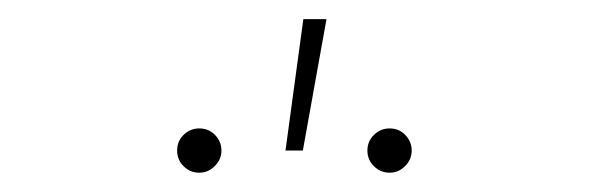

<svg xmlns="http://www.w3.org/2000/svg" viewBox="-20 -845 610 199"><path d="M383.8 -666Q374.5 -666 367.7 -672.6Q360.8 -679.2 360.8 -689Q360.8 -698.7 367.7 -705.3Q374.5 -711.9 383.8 -711.9Q393.6 -711.9 400.1 -705.1Q406.7 -698.2 406.7 -689Q406.7 -679.7 399.9 -672.9Q393.1 -666 383.8 -666ZM186.5 -666Q177.2 -666 170.4 -672.6Q163.6 -679.2 163.6 -689Q163.6 -698.7 170.4 -705.3Q177.2 -711.9 186.5 -711.9Q196.3 -711.9 202.9 -705.1Q209.5 -698.2 209.5 -689Q209.5 -679.7 202.6 -672.9Q195.8 -666 186.5 -666ZM275.9 -689 294.4 -825.2H318.4L293.9 -689Z"/></svg>

Font: Inter 18pt Thin
Style: Regular
Weight: 250
Designer: Rasmus Andersson
Foundry: rsms
Version: Version 4.001;git-66647c0bb